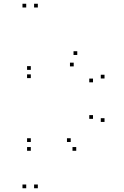

<svg xmlns="http://www.w3.org/2000/svg" viewBox="-20 -795 660 1025"><path d="M182 210V190H162V210ZM182 -755V-775H162V-755ZM120 -755V-775H100V-755ZM120 210V190H100V210ZM387 10V-10H367V10ZM538 -144V-164H518V-144ZM538 -376V-396H518V-376ZM392.5 -501.5V-521.5H372.5V-501.5ZM144.5 -422V-442H124.5V-422ZM144.5 -378V-398H124.5V-378ZM373.5 -440.5V-460.5H353.5V-440.5ZM476.5 -355.5V-375.5H456.5V-355.5ZM476.5 -160.5V-180.5H456.5V-160.5ZM357.5 -37V-57H337.5V-37ZM144.5 -37V-57H124.5V-37ZM144.5 10V-10H124.5V10Z"/></svg>

Font: Monaspace Krypton Dots Var
Style: Regular
Weight: 400
Designer: Riley Cran and the Lettermatic Team
Version: Version 1.100 (Monaspace Krypton Dots)